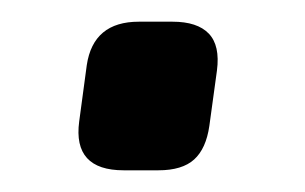

<svg xmlns="http://www.w3.org/2000/svg" viewBox="-20 -346 281 177"><path d="M139 -326Q162 -326 172.5 -315Q183 -304 180 -281L173 -230Q170 -209 159 -199Q148 -189 126 -189H94Q47 -189 53 -234L60 -286Q66 -326 108 -326Z"/></svg>

Font: Exo 2 SemiBold
Style: Italic
Weight: 600
Italic angle: -8°
Designer: Natanael Gama
Foundry: Natanael Gama
Version: Version 2.010